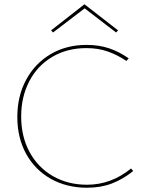

<svg xmlns="http://www.w3.org/2000/svg" viewBox="-20 -873 695 898"><path d="M228 -721 219 -731 375 -853 532 -731 523 -721 376 -834ZM603 -73Q554 -34 502.5 -14.5Q451 5 387 5Q292 5 218 -36.5Q144 -78 102.5 -153Q61 -228 61 -326Q61 -423 102 -499.5Q143 -576 216.5 -619.5Q290 -663 385 -663Q443 -663 490.5 -647Q538 -631 582 -600L571 -588Q528 -617 483 -632.5Q438 -648 384 -648Q294 -648 224.5 -607Q155 -566 117 -493Q79 -420 79 -328Q79 -234 118.5 -161.5Q158 -89 228 -49Q298 -9 387 -9Q500 -9 593 -85Z"/></svg>

Font: Ysabeau Infant Thin
Style: Regular
Weight: 200
Designer: Christian Thalmann (Catharsis Fonts)
Version: Version 0.003